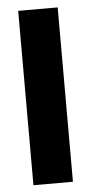

<svg xmlns="http://www.w3.org/2000/svg" viewBox="-50 -692 370 724"><g transform="rotate(-5 135.0 -330.0)"><path d="M47 -660H196.5V0H47Z"/></g></svg>

Font: League Spartan Thin
Style: Bold
Weight: 700
Version: Version 2.002